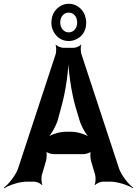

<svg xmlns="http://www.w3.org/2000/svg" viewBox="-60 -965 728 1020"><path d="M423 -112 446 -34C449 -21 448 7 443 16L446 18C451 10 474 0 486 0H526C565 0 621 19 646 35L648 32C623 15 587 -31 573 -68L372 -679C369 -691 367 -718 372 -726L370 -728C365 -720 343 -711 332 -711H276C265 -711 242 -720 237 -728L235 -726C240 -718 239 -691 236 -678L35 -67C21 -31 -15 15 -40 32L-37 35C-13 19 43 0 82 0H123C135 0 157 10 162 18L165 16C160 7 159 -21 162 -34L185 -112C188 -125 190 -156 185 -164L183 -162C188 -153 213 -146 225 -146H383C395 -146 420 -153 425 -162L423 -164C418 -156 420 -125 423 -112ZM248 -331 266 -398C290 -482 305 -597 305 -664H302C302 -597 317 -482 341 -398L361 -331C371 -295 398 -247 418 -230L419 -234C399 -250 352 -265 321 -265H287C256 -265 209 -250 189 -234L191 -231C210 -247 238 -295 248 -331ZM213 -845C213 -831 215 -818 220 -807C234 -773 263 -747 305 -747C318 -747 331 -750 342 -755C373 -768 398 -797 398 -845C398 -858 395 -871 391 -884C378 -918 347 -945 305 -945C292 -945 280 -942 269 -937C239 -923 213 -893 213 -845ZM305 -898C332 -898 350 -876 350 -845C350 -815 331 -793 305 -793C279 -793 260 -816 260 -845C260 -876 278 -898 305 -898Z"/></svg>

Font: Asimov
Style: EdgeNar
Weight: 500
Designer: Google
Version: Version 2.000980: 2014